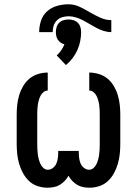

<svg xmlns="http://www.w3.org/2000/svg" viewBox="-20 -869 640 897"><path d="M202 8Q179 8 156 0.5Q133 -7 116 -23Q99 -39 87.5 -60Q76 -81 69.5 -103.5Q63 -126 60.5 -149.5Q58 -173 58 -196V-334Q58 -357 60.5 -379.5Q63 -402 69.5 -424Q76 -446 88 -466.5Q100 -487 117.5 -501.5Q135 -516 157.5 -523Q180 -530 203 -530V-446Q192 -446 183 -438.5Q174 -431 169 -421Q164 -411 161 -400Q158 -389 156.5 -378Q155 -367 154.5 -356Q154 -345 154 -334V-196Q154 -185 154.5 -173Q155 -161 156.5 -149Q158 -137 161 -125.5Q164 -114 169 -103Q174 -92 183 -84Q192 -76 204 -76Q217 -76 228 -85Q239 -94 244 -106.5Q249 -119 250.5 -132.5Q252 -146 252 -159V-164H348V-159Q348 -146 349.5 -132.5Q351 -119 356 -106.5Q361 -94 372 -85Q383 -76 396 -76Q408 -76 417 -84Q426 -92 431 -103Q436 -114 439 -125.5Q442 -137 443.5 -149Q445 -161 445.5 -173Q446 -185 446 -196V-334Q446 -345 445.5 -356Q445 -367 443.5 -378Q442 -389 439 -400Q436 -411 431 -421Q426 -431 417 -438.5Q408 -446 397 -446V-530Q420 -530 442.5 -523Q465 -516 482.5 -501.5Q500 -487 512 -466.5Q524 -446 530.5 -424Q537 -402 539.5 -379.5Q542 -357 542 -334V-196Q542 -173 539.5 -149.5Q537 -126 530.5 -103.5Q524 -81 512.5 -60Q501 -39 484 -23Q467 -7 444 0.5Q421 8 398 8Q383 8 368 5Q353 2 340.5 -5.5Q328 -13 317.5 -24Q307 -35 300 -48Q293 -35 282.5 -24Q272 -13 259.5 -5.5Q247 2 232 5Q217 8 202 8ZM163 -719Q163 -746 171.5 -772Q180 -798 200 -816Q220 -834 246.5 -841.5Q273 -849 300 -849Q325 -849 348 -839Q371 -829 392 -816L408 -807Q429 -795 452 -785Q475 -775 500 -775V-719Q482 -719 464.5 -724.5Q447 -730 431 -738.5Q415 -747 400 -756Q385 -765 369 -773.5Q353 -782 335.5 -787.5Q318 -793 300 -793Q285 -793 270.5 -788.5Q256 -784 245.5 -773.5Q235 -763 230.5 -748.5Q226 -734 226 -719ZM288 -565 245 -610Q257 -621 266 -634Q275 -647 281 -662Q272 -664 264 -669.5Q256 -675 250.5 -683Q245 -691 243 -700.5Q241 -710 241 -719Q241 -731 244.5 -742.5Q248 -754 256.5 -762.5Q265 -771 276.5 -774.5Q288 -778 300 -778Q312 -778 323.5 -774.5Q335 -771 343.5 -762.5Q352 -754 355.5 -742.5Q359 -731 359 -719Q359 -697 354.5 -675.5Q350 -654 341 -634Q332 -614 318.5 -596.5Q305 -579 288 -565Z"/></svg>

Font: Iosevka Curly Medium Extended
Style: Regular
Weight: 500
Width: 7
Monospace: yes
Designer: Belleve Invis
Foundry: Belleve Invis
Version: Version 11.1.0; ttfautohint (v1.8.3)